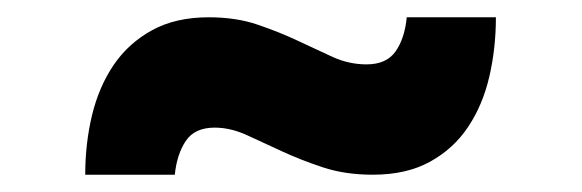

<svg xmlns="http://www.w3.org/2000/svg" viewBox="-20 -454 670 221"><path d="M409.2 -252.9Q377 -252.9 351.3 -261.5Q325.7 -270 304.2 -280Q282.7 -290 263.9 -298.6Q245.1 -307.1 227.1 -307.1Q204.1 -307.1 193.8 -291.7Q183.6 -276.4 181.2 -252.9H78.1Q78.1 -288.6 85.9 -321.3Q93.8 -354 110.8 -379.2Q127.9 -404.3 155 -419.2Q182.1 -434.1 220.2 -434.1Q252 -434.1 276.9 -425.5Q301.8 -417 323 -407Q344.2 -397 363 -388.4Q381.8 -379.9 401.9 -379.9Q424.8 -379.9 435.3 -394.8Q445.8 -409.7 448.2 -434.1H550.8Q550.8 -398.4 543.2 -365.7Q535.6 -333 518.8 -307.9Q502 -282.7 474.9 -267.8Q447.8 -252.9 409.2 -252.9Z"/></svg>

Font: Overpass
Style: Bold
Weight: 700
Designer: Delve Withrington
Foundry: Delve Fonts
Version: Version 1.001